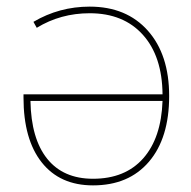

<svg xmlns="http://www.w3.org/2000/svg" viewBox="-20 -550 577 580"><path d="M471 -245H72Q74 -131 122.5 -70.5Q171 -10 261 -10Q358 -10 412.5 -71.5Q467 -133 471 -245ZM471 -265Q470 -380 411.5 -445Q353 -510 251 -510Q163 -510 91 -466L81 -484Q159 -530 251 -530Q362 -530 426.5 -457.5Q491 -385 491 -260Q491 -133 430 -61.5Q369 10 261 10Q161 10 106 -59.5Q51 -129 51 -255V-265Z"/></svg>

Font: M PLUS 1p Thin
Style: Regular
Weight: 250
Version: Version 1.062